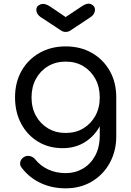

<svg xmlns="http://www.w3.org/2000/svg" viewBox="-20 -804 716 1047"><path d="M322 4Q246 4 187.5 -31.5Q129 -67 95.5 -129.5Q62 -192 62 -273Q62 -355 97.5 -417.5Q133 -480 195.5 -515.5Q258 -551 338 -551Q419 -551 481 -515.5Q543 -480 578.5 -417.5Q614 -355 614 -273L560 -265Q560 -186 529.5 -125.5Q499 -65 445.5 -30.5Q392 4 322 4ZM338 223Q264 223 202.5 194.5Q141 166 100 113Q87 98 90 81.5Q93 65 108 54Q124 43 142.5 47Q161 51 172 65Q200 100 242.5 120Q285 140 339 140Q390 140 432 115.5Q474 91 499 45Q524 -1 524 -67V-212L555 -290L614 -273V-61Q614 19 579 83.5Q544 148 481.5 185.5Q419 223 338 223ZM338 -79Q393 -79 434.5 -104Q476 -129 500 -172.5Q524 -216 524 -273Q524 -330 500 -374Q476 -418 434.5 -443Q393 -468 338 -468Q284 -468 242 -443Q200 -418 176 -374Q152 -330 152 -273Q152 -216 176 -172.5Q200 -129 242 -104Q284 -79 338 -79ZM338 -630Q324 -630 314 -637L200 -712Q178 -728 178 -752Q178 -771 200.5 -780Q223 -789 254 -768L338 -711L422 -767Q456 -791 477 -781Q498 -771 498 -752Q498 -728 476 -712L363 -637Q352 -630 338 -630Z"/></svg>

Font: Comfortaa SemiBold
Style: Regular
Weight: 600
Designer: Johan Aakerlund
Foundry: Johan Aakerlund
Version: Version 3.104; ttfautohint (v1.8.1.43-b0c9)